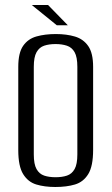

<svg xmlns="http://www.w3.org/2000/svg" viewBox="-20 -735 446 767"><path d="M201 12Q158 12 125 2Q92 -8 72.5 -39.5Q53 -71 53 -135V-468Q53 -524 72.5 -552Q92 -580 126 -589.5Q160 -599 203 -599Q246 -599 279.5 -589Q313 -579 332.5 -551Q352 -523 352 -468V-136Q352 -71 332.5 -39.5Q313 -8 279.5 2Q246 12 201 12ZM202 -27Q228 -27 247.5 -33.5Q267 -40 278 -59.5Q289 -79 289 -118V-468Q289 -507 278 -526.5Q267 -546 247 -552.5Q227 -559 202 -559Q176 -559 156.5 -552.5Q137 -546 126 -526.5Q115 -507 115 -468V-118Q115 -79 126 -59.5Q137 -40 156.5 -33.5Q176 -27 202 -27ZM207 -634 107 -715H172L251 -634Z"/></svg>

Font: Alumni Sans
Style: Regular
Weight: 400
Designer: Robert E. Leuschke
Foundry: Robert E. Leuschke
Version: Version 1.018